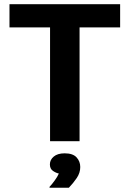

<svg xmlns="http://www.w3.org/2000/svg" viewBox="-20 -670 615 911"><path d="M357.5 0H217.5V-540H25V-650H550V-540H357.5ZM306.7 220.8H215V216.7Q226.7 204.2 240 185.8Q253.3 167.5 259.2 153.3Q245.8 150.8 231.2 140.8Q216.7 130.8 216.7 110Q216.7 88.3 235 72.9Q253.3 57.5 286.7 57.5Q325.8 57.5 343.3 76.7Q360.8 95.8 360.8 122.5Q360.8 150 344.2 174.6Q327.5 199.2 306.7 220.8Z"/></svg>

Font: Familjen Grotesk Variable
Style: Regular
Weight: 400
Designer: Anders Wikstroem, Jonas Baeckman, Matilda Gysing, Kristian Moeller
Foundry: Familjen STHLM AB
Version: Version 2.000